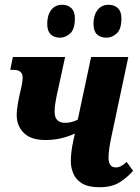

<svg xmlns="http://www.w3.org/2000/svg" viewBox="-20 -775 588 805"><path d="M170 -188Q110 -188 80 -217.5Q50 -247 50 -293Q50 -311 54 -335Q58 -359 64 -386Q75 -429 75 -449Q75 -482 38 -482H23L34 -536H253L223 -398Q217 -372 213 -349Q209 -326 209 -308Q209 -282 220.5 -271Q232 -260 253 -260Q279 -260 306 -273L362 -536H518L449 -211Q443 -184 439 -158.5Q435 -133 435 -114Q435 -73 466 -73Q487 -73 511 -96L538 -59Q516 -33 483 -11.5Q450 10 397 10Q351 10 325 -5.5Q299 -21 288 -46Q277 -71 277 -99Q277 -137 287 -183L294 -215Q268 -203 237.5 -195.5Q207 -188 170 -188ZM427 -617Q401 -617 386.5 -631Q372 -645 372 -675Q372 -711 389 -733Q406 -755 435 -755Q459 -755 474 -741Q489 -727 489 -698Q489 -652 469 -634.5Q449 -617 427 -617ZM232 -617Q207 -617 192.5 -631Q178 -645 178 -675Q178 -711 194.5 -733Q211 -755 241 -755Q264 -755 279 -741Q294 -727 294 -698Q294 -652 274 -634.5Q254 -617 232 -617Z"/></svg>

Font: Noto Serif Condensed ExtraBold
Style: Italic
Weight: 800
Width: 3
Italic angle: -12°
Designer: Monotype Design Team
Foundry: Monotype Imaging Inc.
Version: Version 2.014; ttfautohint (v1.8.4.7-5d5b)